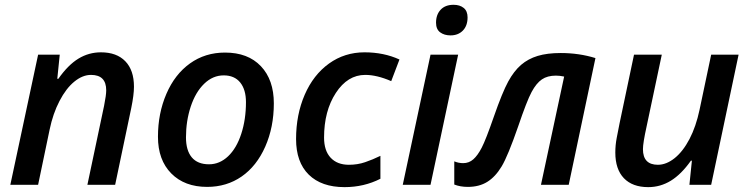

<svg xmlns="http://www.w3.org/2000/svg" viewBox="-20 -767 3110 797"><path d="M342.8 0 412.1 -328.1Q420.9 -372.1 420.9 -392.1Q420.9 -456.1 357.9 -456.1Q322.8 -456.1 288.6 -428.2Q254.4 -400.4 227.1 -347.9Q199.7 -295.4 186 -229L138.2 0H22.9L138.2 -540H228L217.8 -439.9H222.2Q262.7 -497.6 305.7 -523.7Q348.6 -549.8 398.9 -549.8Q464.4 -549.8 500.2 -512.7Q536.1 -475.6 536.1 -407.2Q536.1 -373.5 524.9 -318.8L458 0Z M1001 -342.8Q1001 -395 977.1 -424.6Q953.1 -454.1 908.7 -454.1Q863.3 -454.1 827.4 -419.2Q791.5 -384.3 771.7 -324.5Q752 -264.6 752 -196.8Q752 -142.6 776.1 -113.8Q800.3 -85 847.7 -85Q891.6 -85 926.8 -118.2Q961.9 -151.4 981.4 -211.2Q1001 -271 1001 -342.8ZM1116.7 -337.9Q1116.7 -239.3 1081.1 -158.4Q1045.4 -77.6 983.2 -34.4Q920.9 8.8 839.8 8.8Q746.1 8.8 690.9 -47.1Q635.7 -103 635.7 -199.2Q635.7 -296.4 670.7 -377.4Q705.6 -458.5 768.6 -503.7Q831.5 -548.8 914.1 -548.8Q1009.3 -548.8 1063 -492.2Q1116.7 -435.5 1116.7 -337.9Z M1410.2 9.8Q1314.5 9.8 1261.7 -42Q1209 -93.8 1209 -189.9Q1209 -291 1244.9 -373.8Q1280.8 -456.5 1345.7 -503.2Q1410.6 -549.8 1493.2 -549.8Q1573.2 -549.8 1638.2 -520L1604 -430.2Q1544.4 -456.1 1496.1 -456.1Q1422.9 -456.1 1374 -381.1Q1325.2 -306.2 1325.2 -195.8Q1325.2 -141.6 1352.5 -112.3Q1379.9 -83 1428.2 -83Q1464.4 -83 1495.8 -93.8Q1527.3 -104.5 1559.1 -120.1V-24.9Q1490.7 9.8 1410.2 9.8Z M1790 -672.9Q1790 -706.1 1809.1 -726.6Q1828.1 -747.1 1862.8 -747.1Q1888.7 -747.1 1904.8 -734.1Q1920.9 -721.2 1920.9 -694.8Q1920.9 -660.2 1901.4 -640.1Q1881.8 -620.1 1850.1 -620.1Q1824.2 -620.1 1807.1 -632.8Q1790 -645.5 1790 -672.9ZM1767.1 0H1651.9L1767.1 -540H1881.8Z M2340.8 0H2225.6L2321.8 -449.2Q2303.7 -453.1 2287.6 -453.1Q2252.4 -453.1 2229.5 -437.5Q2206.5 -421.9 2186.8 -385.3Q2167 -348.6 2130.9 -242.2Q2088.4 -119.6 2062.5 -76.4Q2036.6 -33.2 2002.9 -12.2Q1969.2 8.8 1921.9 8.8Q1890.6 8.8 1865.7 -1V-97.2Q1883.3 -89.8 1902.8 -89.8Q1926.8 -89.8 1944.8 -105.7Q1962.9 -121.6 1979.7 -154.1Q1996.6 -186.5 2029.8 -282.2Q2065.4 -384.3 2089.6 -428.5Q2113.8 -472.7 2143.1 -497.8Q2172.4 -522.9 2211.9 -534.9Q2251.5 -546.9 2307.6 -546.9Q2383.8 -546.9 2451.7 -525.9Z M2727.1 -540 2664.1 -242.2Q2648.9 -173.3 2648.9 -147.9Q2648.9 -83 2710.9 -83Q2746.1 -83 2780.8 -110.8Q2815.4 -138.7 2842.3 -190.2Q2869.1 -241.7 2883.8 -311L2932.1 -540H3045.9L2932.1 0H2841.8L2852.1 -100.1H2848.1Q2808.1 -43.5 2764.6 -16.8Q2721.2 9.8 2670.9 9.8Q2605.5 9.8 2569.8 -27.3Q2534.2 -64.5 2534.2 -133.8Q2534.2 -164.6 2540 -194.6Q2545.9 -224.6 2551.8 -254.9L2611.8 -540Z"/></svg>

Font: Open Sans Semibold
Style: Italic
Weight: 600
Italic angle: -12°
Foundry: Ascender Corporation
Version: Version 1.10